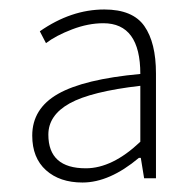

<svg xmlns="http://www.w3.org/2000/svg" viewBox="-20 -827 408 405"><path d="M154 -442Q106 -442 77 -468Q48 -494 48 -541Q48 -598 102.5 -629Q157 -660 276 -671Q276 -778 198 -778Q166 -778 132 -765Q98 -752 77 -736L64 -761Q130 -807 200 -807Q260 -807 284.5 -772Q309 -737 309 -672V-451H284L277 -494H273Q211 -442 154 -442ZM161 -472Q217 -472 276 -528V-646Q172 -634 127 -609Q82 -584 82 -543Q82 -472 161 -472Z"/></svg>

Font: Noto Sans Korean Thin
Style: Regular
Weight: 250
Designer: Ryoko NISHIZUKA  (kana & ideographs); Paul D. Hunt (Latin, Greek & Cyrillic); Wenlong ZHANG  (bopomofo); Sandoll Communi
Foundry: Adobe Systems Incorporated
Version: Version 1.0001;PS 1;hotconv 1.0.78;makeotf.lib2.5.61930